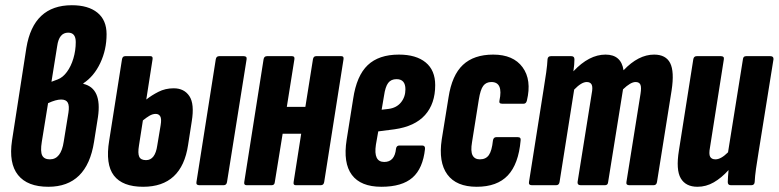

<svg xmlns="http://www.w3.org/2000/svg" viewBox="-20 -709 2981 735"><path d="M165 6Q85 6 49 -39Q13 -84 26 -171L81 -526Q108 -689 255 -689Q318 -689 353 -660.5Q388 -632 388 -578Q388 -519 364 -468Q340 -417 299 -390V-388Q371 -371 355 -261L340 -166Q313 6 165 6ZM177 -396 201 -405Q220 -412 236 -433.5Q252 -455 261 -485.5Q270 -516 270 -548Q270 -584 241 -584Q206 -584 199 -533ZM171 -99Q214 -99 224 -167L242 -278Q246 -304 239.5 -316Q233 -328 214 -328Q194 -328 164 -314L140 -166Q134 -129 141.5 -114Q149 -99 171 -99Z M528 6Q449 6 416 -37Q383 -80 398 -171L447 -482Q449 -494 459 -494H556Q566 -494 564 -482L540 -328Q560 -344 586.5 -357.5Q613 -371 645 -371Q685 -371 705 -341Q725 -311 714 -244L700 -154Q676 6 528 6ZM512 -152Q507 -122 513 -109Q519 -96 539 -96Q574 -96 582 -152L595 -230Q599 -254 593.5 -263.5Q588 -273 576 -273Q564 -273 551.5 -265.5Q539 -258 527 -248ZM743 0Q730 0 732 -12L806 -482Q808 -494 819 -494H913Q926 -494 924 -482L849 -12Q847 0 836 0Z M924 0Q913 0 915 -12L989 -482Q991 -494 1002 -494H1098Q1109 -494 1107 -482L1078 -300H1149L1178 -482Q1180 -494 1190 -494H1287Q1297 -494 1295 -482L1221 -12Q1219 0 1208 0H1112Q1102 0 1104 -12L1133 -197H1062L1032 -12Q1031 0 1020 0Z M1440 6Q1361 6 1327 -39.5Q1293 -85 1307 -174L1332 -331Q1345 -419 1387.5 -459.5Q1430 -500 1507 -500Q1573 -500 1609.5 -470Q1646 -440 1646 -383Q1646 -312 1607 -268.5Q1568 -225 1490 -214L1428 -206L1419 -155Q1409 -89 1451 -89Q1491 -89 1496 -140Q1498 -152 1509 -152H1596Q1608 -152 1607 -139Q1599 -64 1559 -29Q1519 6 1440 6ZM1441 -289 1467 -292Q1498 -296 1515 -317Q1532 -338 1532 -367Q1532 -406 1498 -406Q1477 -406 1466 -391.5Q1455 -377 1450 -342Z M1805 6Q1727 6 1692.5 -41Q1658 -88 1671 -175L1697 -336Q1710 -421 1752 -460.5Q1794 -500 1868 -500Q1945 -500 1980.5 -451.5Q2016 -403 1997 -324Q1994 -312 1985 -312H1902Q1889 -312 1892 -324Q1907 -395 1861 -395Q1841 -395 1830 -380.5Q1819 -366 1813 -328L1787 -165Q1781 -130 1789 -114.5Q1797 -99 1817 -99Q1840 -99 1851.5 -115.5Q1863 -132 1867 -171Q1869 -184 1880 -184H1962Q1975 -184 1973 -171Q1965 -81 1924 -37.5Q1883 6 1805 6Z M2016 0Q2003 0 2005 -12L2061 -367Q2067 -403 2071 -432Q2075 -461 2076 -482Q2077 -494 2089 -494H2167Q2179 -494 2179 -482Q2179 -472 2178 -460.5Q2177 -449 2175 -436Q2235 -500 2298 -500Q2358 -500 2367 -440Q2424 -500 2484 -500Q2529 -500 2545.5 -467.5Q2562 -435 2551 -363L2495 -12Q2493 0 2482 0H2389Q2376 0 2378 -12L2432 -350Q2436 -375 2431.5 -385Q2427 -395 2413 -395Q2394 -395 2365 -367L2308 -12Q2307 0 2296 0H2203Q2190 0 2191 -12L2245 -350Q2250 -375 2245 -385Q2240 -395 2226 -395Q2206 -395 2178 -366L2122 -12Q2120 0 2109 0Z M2650 6Q2605 6 2586 -26.5Q2567 -59 2579 -133L2634 -482Q2636 -494 2647 -494H2740Q2753 -494 2751 -482L2698 -145Q2693 -119 2698.5 -109Q2704 -99 2719 -99Q2740 -99 2767 -126L2824 -482Q2825 -494 2836 -494H2929Q2942 -494 2941 -482L2884 -127Q2878 -91 2874 -62.5Q2870 -34 2869 -12Q2868 0 2856 0H2778Q2766 0 2766 -12Q2766 -22 2767 -33.5Q2768 -45 2769 -58Q2742 -28 2712.5 -11Q2683 6 2650 6Z"/></svg>

Font: Sofia Sans Extra Condensed ExtraBold
Style: Italic
Weight: 800
Italic angle: -9°
Designer: Botio Nikoltchev, Ani Petrova
Foundry: lettersoup
Version: Version 4.101; ttfautohint (v1.8.4.7-5d5b)